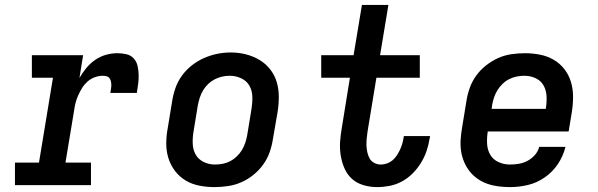

<svg xmlns="http://www.w3.org/2000/svg" viewBox="-20 -755 2440 783"><path d="M41 0V-92H139L196 -438H110V-530H319L304 -437Q316 -458 332 -477.5Q348 -497 368.5 -511Q389 -525 412 -531.5Q435 -538 459 -538Q477 -538 495 -534Q513 -530 525 -517Q537 -504 541 -486.5Q545 -469 545.5 -450.5Q546 -432 543.5 -413.5Q541 -395 538 -376H430Q431 -384 432.5 -392Q434 -400 434 -407.5Q434 -415 432.5 -422.5Q431 -430 426.5 -436Q422 -442 414.5 -444Q407 -446 399 -446Q383 -446 366.5 -440Q350 -434 337 -422.5Q324 -411 315 -396.5Q306 -382 299 -366.5Q292 -351 288 -335Q284 -319 282 -303L247 -92H351V0Z M854 8Q823 8 792.5 2Q762 -4 737 -19Q712 -34 694 -57.5Q676 -81 667 -109.5Q658 -138 658 -169.5Q658 -201 664 -232L682 -342Q686 -369 695.5 -396Q705 -423 722 -446.5Q739 -470 762.5 -488.5Q786 -507 812.5 -518.5Q839 -530 866 -535.5Q893 -541 921 -541Q953 -541 982.5 -533.5Q1012 -526 1037.5 -511Q1063 -496 1081.5 -472.5Q1100 -449 1108.5 -420.5Q1117 -392 1117 -360.5Q1117 -329 1112 -298L1093 -188Q1089 -161 1079.5 -134Q1070 -107 1053 -83.5Q1036 -60 1013 -41.5Q990 -23 963.5 -11.5Q937 0 909 4Q881 8 854 8ZM856 -84Q872 -84 888 -87Q904 -90 918.5 -97.5Q933 -105 945.5 -117Q958 -129 966.5 -143Q975 -157 980 -172Q985 -187 988 -203L1006 -313Q1010 -338 1009 -362.5Q1008 -387 996.5 -406.5Q985 -426 963 -436Q941 -446 917 -446Q901 -446 885.5 -442.5Q870 -439 855.5 -431.5Q841 -424 829 -412.5Q817 -401 808.5 -387Q800 -373 795 -357.5Q790 -342 787 -327L769 -217Q765 -193 766 -168.5Q767 -144 778 -124.5Q789 -105 810.5 -94.5Q832 -84 856 -84Q856 -84 856 -84Q856 -84 856 -84Z M1518 8Q1489 8 1462 0Q1435 -8 1415.5 -25.5Q1396 -43 1385 -68Q1374 -93 1369.5 -121Q1365 -149 1367 -177.5Q1369 -206 1374 -234L1407 -438H1290V-530H1422L1456 -735H1564L1530 -530H1692V-438H1515L1479 -219Q1477 -205 1475.5 -190.5Q1474 -176 1474.5 -162Q1475 -148 1478 -134Q1481 -120 1487.5 -108.5Q1494 -97 1506.5 -90.5Q1519 -84 1533 -84Q1546 -84 1558.5 -88.5Q1571 -93 1581 -101.5Q1591 -110 1598.5 -121.5Q1606 -133 1611.5 -145Q1617 -157 1620.5 -169Q1624 -181 1626 -194Q1626 -195 1626.5 -196.5Q1627 -198 1627 -200H1734Q1733 -197 1733 -194.5Q1733 -192 1732 -190Q1728 -164 1719.5 -139Q1711 -114 1696.5 -90.5Q1682 -67 1662.5 -47.5Q1643 -28 1619 -15Q1595 -2 1569 3Q1543 8 1518 8Z M2060 8Q2036 8 2012.5 5Q1989 2 1967.5 -5.5Q1946 -13 1927.5 -26Q1909 -39 1895.5 -56Q1882 -73 1873 -94Q1864 -115 1860.5 -138Q1857 -161 1858.5 -184.5Q1860 -208 1864 -232L1882 -342Q1886 -369 1895.5 -396Q1905 -423 1922 -446.5Q1939 -470 1962.5 -488.5Q1986 -507 2012 -518.5Q2038 -530 2066 -534Q2094 -538 2121 -538Q2152 -538 2182.5 -532Q2213 -526 2238.5 -511Q2264 -496 2282 -472.5Q2300 -449 2308.5 -420.5Q2317 -392 2317 -360.5Q2317 -329 2312 -298L2299 -219H1969V-217Q1965 -192 1966.5 -167.5Q1968 -143 1979.5 -123.5Q1991 -104 2013 -94Q2035 -84 2060 -84Q2077 -84 2095.5 -87Q2114 -90 2131 -99Q2148 -108 2161 -122.5Q2174 -137 2179 -156H2286Q2277 -119 2255.5 -86.5Q2234 -54 2201.5 -31.5Q2169 -9 2132.5 -0.5Q2096 8 2060 8ZM1985 -311H2206V-313Q2210 -337 2209 -361.5Q2208 -386 2197 -406Q2186 -426 2164.5 -436Q2143 -446 2119 -446Q2103 -446 2087.5 -443Q2072 -440 2057 -432.5Q2042 -425 2029.5 -413Q2017 -401 2008.5 -387Q2000 -373 1995 -358Q1990 -343 1987 -327Z"/></svg>

Font: Iosevka Slab SmBdExObl
Style: Regular
Weight: 600
Width: 7
Italic angle: -9°
Monospace: yes
Designer: Belleve Invis
Foundry: Belleve Invis
Version: Version 11.1.0; ttfautohint (v1.8.3)